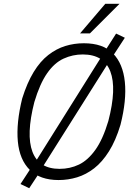

<svg xmlns="http://www.w3.org/2000/svg" viewBox="-20 -941 717 1012"><path d="M289 8Q191 8 137 -45.5Q83 -99 74 -195.5Q65 -292 97 -422Q123 -505 157.5 -561.5Q192 -618 234.5 -651Q277 -684 324 -698.5Q371 -713 422 -713Q523 -713 575.5 -659.5Q628 -606 638 -509.5Q648 -413 615 -283Q590 -200 554.5 -143.5Q519 -87 476.5 -54Q434 -21 386.5 -6.5Q339 8 289 8ZM294 -51Q349 -51 396 -73.5Q443 -96 482.5 -151Q522 -206 551 -303Q596 -475 561.5 -564.5Q527 -654 416 -654Q363 -654 315 -632Q267 -610 228.5 -555Q190 -500 161 -403Q117 -231 151 -141Q185 -51 294 -51ZM134 51 88 29 148 -63 172 -96 517 -646 537 -678 592 -764 638 -742 578 -650 555 -616 208 -66 190 -34ZM402 -765 535 -921H610L454 -765Z"/></svg>

Font: Nunito Sans 7pt Condensed Light
Style: Italic
Weight: 300
Width: 3
Italic angle: -9°
Designer: Vernon Adams
Foundry: Vernon Adams
Version: Version 3.101;gftools[0.9.27]